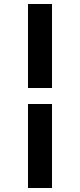

<svg xmlns="http://www.w3.org/2000/svg" viewBox="-20 -820 400 960"><path d="M120 120H240V-300H120ZM120 -380H240V-800H120Z"/></svg>

Font: Gauge Heavy
Style: Bold
Weight: 900
Designer: Daniel Pimley
Foundry: Daniel Pimley
Version: Version 1.003;PS 001.001;hotconv 1.0.56